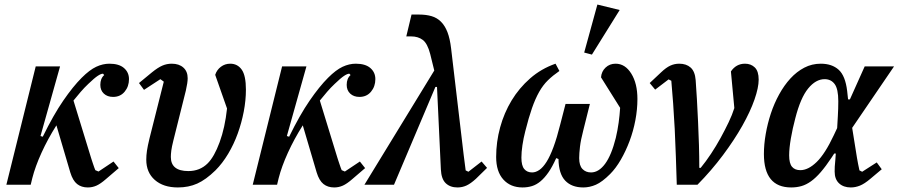

<svg xmlns="http://www.w3.org/2000/svg" viewBox="-20 -812 3950 844"><path d="M137 -520H244L158 -214L168 -211Q215 -307 258 -369.5Q301 -432 339 -470Q374 -505 403 -518.5Q432 -532 461 -532Q503 -532 525 -513Q547 -494 547 -464Q547 -432 528 -409Q509 -386 477 -386Q452 -386 436.5 -400.5Q421 -415 421 -439Q421 -467 438 -482L433 -488H432Q424 -488 409.5 -478.5Q395 -469 368 -443Q351 -427 335 -408.5Q319 -390 303 -370L380 -119Q381 -116 383.5 -108Q386 -100 389 -91.5Q392 -83 394.5 -75.5Q397 -68 399 -64L413 -58L479 -102L502 -73L446 -25Q422 -4 404 4Q386 12 366 12Q338 12 319 -3Q300 -18 289 -54L228 -261Q190 -201 162.5 -140.5Q135 -80 122 -29L115 0H8Z M591 -447 648 -494Q674 -515 693.5 -523.5Q713 -532 735 -532Q767 -532 786 -515Q805 -498 805 -468Q805 -449 797 -414L742 -194Q735 -166 733 -150Q731 -134 731 -122Q731 -60 808 -60Q859 -60 893 -94Q922 -123 945.5 -187Q969 -251 978 -335L926 -483Q933 -505 951 -518.5Q969 -532 992 -532Q1024 -532 1042.5 -506Q1061 -480 1061 -418Q1061 -371 1051.5 -321.5Q1042 -272 1025 -225Q1008 -178 983 -136Q958 -94 927 -63Q885 -22 847 -5Q809 12 762 12Q698 12 660.5 -21Q623 -54 623 -110Q623 -129 626 -149.5Q629 -170 637 -203L700 -453L685 -464L613 -417Z M1220 -520H1327L1241 -214L1251 -211Q1298 -307 1341 -369.5Q1384 -432 1422 -470Q1457 -505 1486 -518.5Q1515 -532 1544 -532Q1586 -532 1608 -513Q1630 -494 1630 -464Q1630 -432 1611 -409Q1592 -386 1560 -386Q1535 -386 1519.5 -400.5Q1504 -415 1504 -439Q1504 -467 1521 -482L1516 -488H1515Q1507 -488 1492.5 -478.5Q1478 -469 1451 -443Q1434 -427 1418 -408.5Q1402 -390 1386 -370L1463 -119Q1464 -116 1466.5 -108Q1469 -100 1472 -91.5Q1475 -83 1477.5 -75.5Q1480 -68 1482 -64L1496 -58L1562 -102L1585 -73L1529 -25Q1505 -4 1487 4Q1469 12 1449 12Q1421 12 1402 -3Q1383 -18 1372 -54L1311 -261Q1273 -201 1245.5 -140.5Q1218 -80 1205 -29L1198 0H1091Z M1889 -502 1871 -575Q1859 -621 1838.5 -636.5Q1818 -652 1787 -652H1766L1789 -748H1823Q1853 -748 1877 -741Q1901 -734 1918.5 -716.5Q1936 -699 1947 -670.5Q1958 -642 1963 -599L2018 -133Q2020 -116 2022.5 -98Q2025 -80 2027 -63L2039 -57L2097 -102L2121 -74L2072 -26Q2049 -5 2030.5 3.5Q2012 12 1991 12Q1959 12 1939.5 -6.5Q1920 -25 1918 -67L1901 -430H1894L1712 0H1582Z M2573 -355 2544 -239Q2533 -197 2529.5 -167Q2526 -137 2526 -117Q2526 -84 2540.5 -69Q2555 -54 2578 -54Q2612 -54 2640 -92Q2668 -130 2687 -206Q2695 -240 2699.5 -273Q2704 -306 2706 -338L2622 -472Q2624 -498 2642 -515Q2660 -532 2686 -532Q2728 -532 2755 -488.5Q2782 -445 2782 -377Q2782 -331 2773 -283.5Q2764 -236 2747.5 -192Q2731 -148 2709 -110Q2687 -72 2662 -47Q2627 -12 2599.5 0Q2572 12 2544 12Q2493 12 2464.5 -18Q2436 -48 2435 -113L2425 -117Q2408 -79 2391 -54.5Q2374 -30 2356 -15Q2338 0 2318.5 6Q2299 12 2277 12Q2224 12 2192.5 -23Q2161 -58 2161 -122Q2161 -188 2178.5 -252Q2196 -316 2229 -370.5Q2262 -425 2310.5 -467.5Q2359 -510 2422 -532L2439 -500Q2410 -480 2388.5 -459Q2367 -438 2350 -408Q2333 -378 2318.5 -336.5Q2304 -295 2289 -235Q2281 -204 2276.5 -173.5Q2272 -143 2272 -119Q2272 -84 2284.5 -69Q2297 -54 2319 -54Q2335 -54 2351 -65Q2367 -76 2382.5 -100.5Q2398 -125 2413 -165.5Q2428 -206 2443 -266L2466 -355ZM2606 -792 2704 -768 2582 -572 2548 -581Z M2955 0Q2953 -61 2951 -123Q2949 -185 2946 -244.5Q2943 -304 2939 -358Q2935 -412 2931 -457L2919 -463L2860 -418L2836 -447L2886 -494Q2908 -515 2926.5 -523.5Q2945 -532 2966 -532Q2997 -532 3016 -515Q3035 -498 3038 -460Q3041 -423 3043.5 -376Q3046 -329 3048.5 -278Q3051 -227 3052.5 -174.5Q3054 -122 3054 -74H3060Q3083 -102 3105.5 -136Q3128 -170 3147.5 -205.5Q3167 -241 3183 -274.5Q3199 -308 3208 -337L3193 -498Q3216 -532 3255 -532Q3281 -532 3298 -515.5Q3315 -499 3315 -462Q3315 -427 3296.5 -374Q3278 -321 3243 -259Q3208 -197 3158 -130Q3108 -63 3046 0Z M3726 -250 3747 -119Q3749 -106 3752 -91.5Q3755 -77 3758 -63L3770 -57L3834 -98L3856 -68L3806 -26Q3780 -4 3760 4Q3740 12 3720 12Q3688 12 3668.5 -6Q3649 -24 3649 -58Q3649 -68 3649.5 -80Q3650 -92 3652 -109L3654 -137H3647L3636 -120Q3610 -81 3588 -55.5Q3566 -30 3545 -15Q3524 0 3503 6Q3482 12 3458 12Q3338 12 3338 -135Q3338 -177 3346 -223Q3354 -269 3368.5 -313Q3383 -357 3405 -397Q3427 -437 3454.5 -467Q3482 -497 3515.5 -514.5Q3549 -532 3588 -532Q3637 -532 3666.5 -505.5Q3696 -479 3704 -412L3708 -375H3716L3781 -520H3910ZM3498 -64Q3533 -64 3570 -100Q3607 -136 3645 -217L3660 -249L3663 -301Q3664 -318 3664.5 -334.5Q3665 -351 3665 -367Q3665 -421 3649 -442.5Q3633 -464 3605 -464Q3566 -464 3532.5 -423Q3499 -382 3476 -292Q3464 -247 3456.5 -203.5Q3449 -160 3449 -129Q3449 -94 3461.5 -79Q3474 -64 3498 -64Z"/></svg>

Font: IBM Plex Serif Medm
Style: Italic
Weight: 500
Italic angle: -14°
Designer: Mike Abbink, Paul van der Laan, Pieter van Rosmalen
Foundry: Bold Monday
Version: Version 3.001